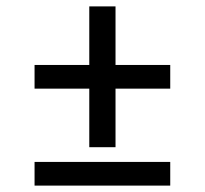

<svg xmlns="http://www.w3.org/2000/svg" viewBox="-20 -580 640 600"><path d="M341 -120H259V-303H88V-377H259V-560H341V-377H512V-303H341ZM88 0V-74H512V0Z"/></svg>

Font: Monocode
Style: Regular
Weight: 400
Designer: Belleve Invis
Foundry: Belleve Invis
Version: Version 16.1.0; ttfautohint (v1.8.4)